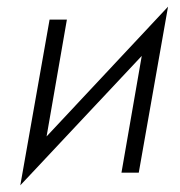

<svg xmlns="http://www.w3.org/2000/svg" viewBox="-20 -519 541 577"><path d="M181 -460 120 -109 485 -499 397 0H345L406 -351L41 38L129 -460Z"/></svg>

Font: Jost* Light
Style: Italic
Weight: 300
Italic angle: -10°
Version: Version 3.7